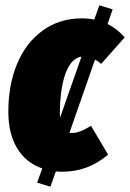

<svg xmlns="http://www.w3.org/2000/svg" viewBox="-20 -623 487 719"><path d="M251 -125Q277.8 -125 320.8 -151.9L384.8 -43.9Q309.6 20 214.8 20Q196.8 20 189 19L168.9 76.2L119.1 61L138.2 7.8Q77.1 -13.2 44.2 -67.9Q11.2 -122.6 11.2 -204.1Q11.2 -305.7 44.4 -384.8Q77.6 -463.9 140.4 -509Q203.1 -554.2 286.1 -554.2Q311.5 -554.2 333 -549.8L352.1 -603L401.9 -587.9L382.8 -533.2Q418.5 -515.6 446.8 -482.9L358.9 -383.8Q349.1 -392.6 335.9 -399.9L240.2 -126Q243.2 -125 251 -125ZM204.1 -201.2Q204.1 -188 205.1 -183.1L285.2 -411.1Q263.2 -407.7 246.8 -387.5Q230.5 -367.2 221.4 -336.2Q212.4 -305.2 208.3 -271.2Q204.1 -237.3 204.1 -201.2Z"/></svg>

Font: Fira Sans Compressed Heavy
Style: Italic
Weight: 900
Width: 3
Italic angle: -8°
Designer: Carrois Corporate & Edenspiekermann AG
Foundry: Carrois Corporate GbR & Edenspiekermann AG
Version: Version 4.203;PS 004.203;hotconv 1.0.88;makeotf.lib2.5.64775